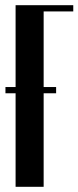

<svg xmlns="http://www.w3.org/2000/svg" viewBox="-20 -719 302 739"><path d="M40 -699H262V-675H148V0H40ZM1 -384H196V-360H1Z"/></svg>

Font: Moniqa Extra Bold Narrow Heading
Style: Regular
Weight: 800
Width: 4
Designer: Rajesh Rajput
Foundry: Rajesh Rajput
Version: Version 1.000;December 15, 2022;FontCreator 14.0.0.2794 32-b